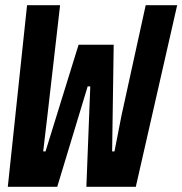

<svg xmlns="http://www.w3.org/2000/svg" viewBox="-20 -718 701 738"><path d="M10 0 84 -698H211L163 -280L146 -136H155L282 -546H417L411 -136H420L447 -274L540 -698H661L502 0H312L327 -386H317L200 0Z"/></svg>

Font: IBM Plex Mono
Style: Bold Italic
Weight: 700
Italic angle: -9°
Monospace: yes
Designer: Mike Abbink, Paul van der Laan, Pieter van Rosmalen
Foundry: Bold Monday
Version: Version 2.3